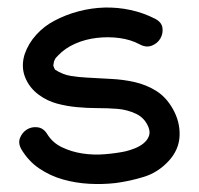

<svg xmlns="http://www.w3.org/2000/svg" viewBox="-20 -463 516 498"><path d="M81.1 -216.8Q55.7 -235.4 44.9 -263.2Q34.2 -291 43.9 -322.3Q53.7 -350.6 74.2 -373Q94.7 -395.5 121.1 -409.2Q150.4 -424.8 183.6 -433.6Q216.8 -442.4 251 -443.4Q285.2 -444.3 318.8 -437Q352.5 -429.7 382.8 -414.1Q399.4 -405.3 401.4 -390.6Q403.3 -376 396 -363.3Q388.7 -350.6 374 -344.7Q359.4 -338.9 342.8 -347.7Q319.3 -360.4 290 -364.3Q260.7 -368.2 231 -364.7Q201.2 -361.3 174.8 -349.6Q148.4 -337.9 130.9 -319.3Q126 -314.5 124.5 -312.5Q123 -310.5 120.1 -303.7L118.2 -293Q121.1 -284.2 123 -282.2Q142.6 -269.5 163.6 -266.1Q184.6 -262.7 206.1 -261.7Q236.3 -259.8 268.1 -258.3Q299.8 -256.8 329.6 -250Q359.4 -243.2 384.8 -227.5Q410.2 -211.9 427.7 -181.6Q447.3 -147.5 445.8 -110.8Q444.3 -74.2 417 -44.9Q389.6 -15.6 353.5 -4.4Q317.4 6.8 280.3 11.7Q247.1 15.6 211.4 13.7Q175.8 11.7 143.1 2.4Q110.4 -6.8 82 -25.9Q53.7 -44.9 35.2 -76.2Q26.4 -91.8 32.2 -106Q38.1 -120.1 50.3 -127.4Q62.5 -134.8 77.6 -132.8Q92.8 -130.9 102.5 -115.2Q116.2 -92.8 140.6 -81.1Q165 -69.3 193.8 -64.9Q222.7 -60.5 252 -63Q281.2 -65.4 304.7 -70.3Q317.4 -73.2 330.6 -78.6Q343.8 -84 353 -91.8Q362.3 -99.6 366.2 -109.9Q370.1 -120.1 365.2 -132.8Q355.5 -157.2 332.5 -168Q309.6 -178.7 284.2 -180.7Q258.8 -182.6 232.4 -182.6Q206.1 -182.6 179.7 -185.1Q153.3 -187.5 127.9 -194.3Q102.5 -201.2 81.1 -216.8Z"/></svg>

Font: Schoolbell
Style: Regular
Weight: 400
Designer: Font Diner, Inc
Foundry: Font Diner, Inc
Version: Version 1.000